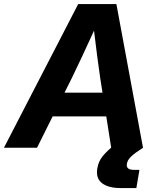

<svg xmlns="http://www.w3.org/2000/svg" viewBox="-58 -748 791 972"><path d="M-38.1 0 337.9 -727.5H531.2L666 0H504.9L480 -158.7H208.5L129.4 0ZM268.6 -278.8H460.9L449.2 -354Q441.4 -409.7 433.6 -467.3Q425.8 -524.9 418 -592.8Q387.2 -524.9 360.1 -467.3Q333 -409.7 306.2 -354ZM553.7 204.1Q490.2 204.1 458.3 179.2Q426.3 154.3 434.6 105Q440.4 68.4 462.6 41.7Q484.9 15.1 518.6 -12.2L666 0Q622.6 27.8 605 45.2Q587.4 62.5 584.5 80.6Q578.6 111.8 619.1 111.8H647.9L632.3 204.1Z"/></svg>

Font: Inter Display
Style: Bold Italic
Weight: 700
Italic angle: -9.39999°
Designer: Rasmus Andersson
Foundry: rsms
Version: Version 4.000;git-a52131595